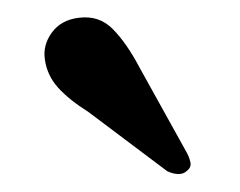

<svg xmlns="http://www.w3.org/2000/svg" viewBox="-20 -716 270 216"><path d="M137 -640 190 -544.5Q193 -539 194.2 -533.5Q195.5 -528 190.5 -524Q186.5 -520 180.2 -520.2Q174 -520.5 168 -523.5L79.5 -590Q58 -603.5 45.5 -617.2Q33 -631 30.5 -649Q28 -665 38.2 -679.2Q48.5 -693.5 68.5 -696Q91.5 -699 107 -683.2Q122.5 -667.5 137 -640Z"/></svg>

Font: Fraunces 10pt
Style: Regular
Weight: 400
Version: Version 1.000;[b76b70a41]